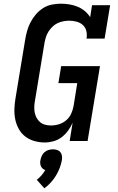

<svg xmlns="http://www.w3.org/2000/svg" viewBox="-20 -763 640 1039"><path d="M222 8Q193 8 165.5 0Q138 -8 116.5 -24.5Q95 -41 81.5 -65.5Q68 -90 62.5 -117Q57 -144 58 -173.5Q59 -203 64 -232L116 -547Q120 -571 126.5 -595Q133 -619 145 -642Q157 -665 174 -685Q191 -705 213 -719Q235 -733 260 -738Q285 -743 309 -743Q333 -743 356.5 -739Q380 -735 400.5 -726.5Q421 -718 438.5 -703.5Q456 -689 468 -670L478 -735H576L546 -554H448Q452 -574 447.5 -594Q443 -614 429 -627Q415 -640 395.5 -645.5Q376 -651 355 -651Q340 -651 323.5 -648Q307 -645 292 -638Q277 -631 264.5 -619Q252 -607 243 -593Q234 -579 229 -563.5Q224 -548 221 -532L169 -217Q166 -201 165.5 -184.5Q165 -168 168 -153Q171 -138 178.5 -124.5Q186 -111 197.5 -101.5Q209 -92 224.5 -88Q240 -84 256 -84Q278 -84 299 -90.5Q320 -97 337.5 -111.5Q355 -126 364.5 -146.5Q374 -167 378 -188L398 -313H296L311 -405H521L454 0H357L373 -99Q363 -76 348 -55.5Q333 -35 313 -20Q293 -5 269 1.5Q245 8 222 8ZM220 256 179 210Q193 199 204.5 186Q216 173 225 157Q217 155 211 149.5Q205 144 201.5 136.5Q198 129 197.5 120Q197 111 199 103Q201 91 206.5 79.5Q212 68 221.5 60Q231 52 243 48.5Q255 45 266 45Q278 45 289 48.5Q300 52 306.5 60Q313 68 315 79.5Q317 91 315 103Q311 125 303 146Q295 167 283 187Q271 207 255 224.5Q239 242 220 256Z"/></svg>

Font: Iosevka Etoile SmBdObl
Style: Regular
Weight: 600
Italic angle: -9°
Designer: Belleve Invis
Foundry: Belleve Invis
Version: Version 15.5.2; ttfautohint (v1.8.4)